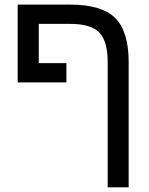

<svg xmlns="http://www.w3.org/2000/svg" viewBox="-20 -619 640 827"><path d="M283.2 -599.1Q418 -599.1 476.1 -541.5Q534.2 -483.9 534.2 -351.1V188H443.8V-352.1Q443.8 -440.9 408 -478.5Q372.1 -516.1 282.2 -516.1H147V-347.2H266.1V-264.2H56.2V-599.1Z"/></svg>

Font: Cousine
Style: Regular
Weight: 400
Monospace: yes
Designer: Steve Matteson
Foundry: Ascender Corporation
Version: Version 1.20